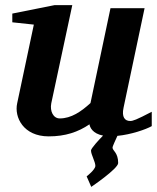

<svg xmlns="http://www.w3.org/2000/svg" viewBox="-20 -520 614 749"><path d="M572 -28V-84C511 -52 498 -48 488 -48C467 -48 454 -63 462 -100L544 -488H411L333 -118C297 -85 258 -58 213 -58C188 -58 174 -86 180 -117L262 -500H193L28 -467V-433L112 -424L47 -117C35 -63 71 12 170 12C235 12 285 -5 329 -35C331 -23 341 1 382 9C366 25 335 59 335 67C335 83 352 111 352 127C352 142 318 168 318 168L336 209C336 209 441 138 441 116C441 75 419 68 419 56C419 50 432 24 438 10C491 5 549 -15 572 -28Z"/></svg>

Font: Veleka
Style: Bold Italic
Weight: 700
Italic angle: -12°
Designer: Stefan Peev, Context Ltd, 2016; SIL International, 1997-2014.
Foundry: Stefan Peev, Context Ltd, 2016
Version: Version 5.000